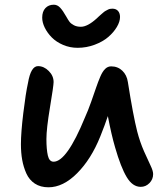

<svg xmlns="http://www.w3.org/2000/svg" viewBox="-20 -839 707 824"><path d="M313 -633.8Q280.3 -633.8 251 -646.2Q221.7 -658.7 202.4 -678.2Q183.1 -697.8 172.1 -720.2Q161.1 -742.7 161.1 -763.2Q161.1 -789.6 174.8 -804.2Q188.5 -818.8 210.9 -818.8Q226.1 -818.8 238 -806.2Q250 -793.5 264.2 -768.1Q272.9 -752.4 278.8 -744.9Q284.7 -737.3 297.1 -730.7Q309.6 -724.1 327.1 -724.1Q355.5 -724.1 395 -759.8Q397.5 -762.2 404.3 -768.6Q411.1 -774.9 414.1 -777.3Q417 -779.8 422.9 -784.9Q428.7 -790 432.6 -792Q436.5 -793.9 441.7 -796.9Q446.8 -799.8 451.7 -800.8Q456.5 -801.8 461.9 -801.8Q478 -801.8 486.6 -792Q495.1 -782.2 495.1 -766.1Q495.1 -746.1 481.4 -723.1Q467.8 -700.2 444.6 -680.2Q421.4 -660.2 386.2 -647Q351.1 -633.8 313 -633.8ZM188 -35.2Q153.8 -35.2 129.6 -51Q105.5 -66.9 93 -94.7Q80.6 -122.6 75.2 -153.1Q69.8 -183.6 69.8 -220.2Q69.8 -270 80.1 -354.5Q90.3 -439 100.1 -482.9Q112.3 -555.2 143.1 -555.2Q168.5 -555.2 189.2 -534.4Q210 -513.7 210 -486.8Q210 -471.2 194.6 -378.9Q179.2 -286.6 179.2 -242.2Q179.2 -198.2 185.3 -171.6Q191.4 -145 210 -145Q266.6 -145 344.2 -334Q357.9 -364.3 371.1 -401.6Q384.3 -439 392.6 -463.4Q400.9 -487.8 410.4 -510Q419.9 -532.2 431.2 -543.2Q442.4 -554.2 457 -554.2Q485.4 -554.2 504.9 -535.6Q524.4 -517.1 528.8 -486.8Q551.3 -343.8 568.8 -274.9Q580.6 -229.5 598.1 -189.7Q615.7 -149.9 626.5 -127.7Q637.2 -105.5 637.2 -91.8Q637.2 -69.3 621.3 -53.2Q605.5 -37.1 584 -37.1Q548.8 -37.1 523.7 -79.1Q498.5 -121.1 474.1 -206.1Q458 -260.7 442.9 -340.8Q430.2 -302.7 410.2 -252.9Q371.1 -155.8 311 -95.5Q251 -35.2 188 -35.2Z"/></svg>

Font: Shantell Sans Bouncy
Style: Regular
Weight: 500
Designer: Stephen Nixon, Anya Danilova, Shantell Martin
Foundry: Arrow Type
Version: Version 1.006;[9816181b4]